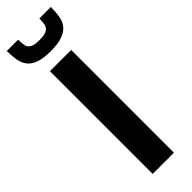

<svg xmlns="http://www.w3.org/2000/svg" viewBox="-302 -905 909 909"><g transform="rotate(-45 153.0 -450.0)"><path d="M82 0V-688H224V0ZM152 -752Q102 -752 72.5 -763Q43 -774 28.5 -793.5Q14 -813 9.5 -840.5Q5 -868 5 -900H81Q81 -877 84 -861Q87 -845 102 -836Q117 -827 151 -827Q187 -827 201.5 -836Q216 -845 219.5 -861Q223 -877 223 -900H300Q300 -868 295.5 -840.5Q291 -813 276 -793.5Q261 -774 231 -763Q201 -752 152 -752Z"/></g></svg>

Font: Saira Thin SemiBold
Style: Regular
Weight: 600
Version: Version 1.101